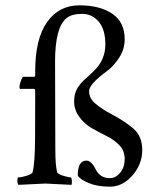

<svg xmlns="http://www.w3.org/2000/svg" viewBox="-20 -697 604 727"><path d="M452.1 -547.9Q452.1 -510.7 431.2 -478.5Q410.2 -446.3 384.8 -427.7Q317.4 -378.4 317.4 -351.6Q317.4 -324.2 342.3 -303.7Q367.2 -283.2 401.4 -265.1Q453.1 -237.8 485.8 -209.5Q518.6 -181.2 518.6 -128.4Q518.6 -75.2 481.4 -32.7Q444.3 9.8 396.5 9.8Q348.6 9.8 315.9 -3.9Q283.2 -17.6 274.4 -32.2Q274.4 -88.9 307.6 -88.9Q325.7 -88.9 342.3 -55.7Q358.9 -22.5 396 -22.5Q418 -22.5 435.1 -43Q452.1 -63.5 452.1 -94.7Q452.1 -126 432.6 -146.5Q413.1 -167 384.8 -181.2Q356.4 -195.3 328.1 -211.4Q299.8 -227.5 280.3 -254.4Q260.7 -281.2 260.7 -312Q260.7 -342.8 272.9 -362.8Q285.2 -382.8 302.7 -397.9Q320.3 -413.1 337.4 -430.2Q378.9 -471.7 378.9 -528.3Q378.9 -585 354 -614.7Q329.1 -644.5 290.5 -644.5Q252 -644.5 231.9 -628.4Q188.5 -593.3 188.5 -463.9L189.5 -131.8Q189.5 -71.3 196.3 -44.9Q198.2 -38.1 218.8 -31.7Q239.3 -25.4 248 -25.4Q251 -25.4 252 -13.7Q252.9 -2 251 2.9Q153.3 -2 151.9 -2Q150.4 -2 49.8 2.9Q45.9 -1 45.9 -13.2Q45.9 -25.4 49.8 -25.4Q61.5 -25.4 81.5 -31.7Q101.6 -38.1 103.5 -44.9Q112.3 -79.1 112.8 -172.9Q113.3 -266.6 113.3 -352.5Q113.3 -360.4 108.4 -360.4H56.6Q53.7 -360.4 53.7 -368.2Q53.7 -376 59.1 -391.1Q64.5 -406.2 68.4 -406.2H108.4Q113.3 -406.2 113.3 -412.1V-427.7Q113.3 -549.8 158.2 -613.3Q203.1 -676.8 280.8 -676.8Q358.4 -676.8 405.3 -645Q452.1 -613.3 452.1 -547.9Z"/></svg>

Font: CrimsonText-Roman
Style: Roman
Weight: 400
Version: Version 0.13